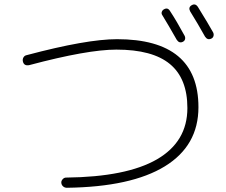

<svg xmlns="http://www.w3.org/2000/svg" viewBox="-20 -848 1040 882"><path d="M732.4 -804.7Q750 -815.4 760.7 -797.9Q791 -752 828.1 -683.6Q832 -675.8 830.1 -668Q828.1 -660.2 820.3 -656.2Q803.7 -647.5 792 -665Q752 -735.4 725.6 -778.3Q720.7 -785.2 723.1 -793Q725.6 -800.8 732.4 -804.7ZM889.6 -815.4Q938.5 -736.3 959 -699.2Q962.9 -691.4 960.9 -683.1Q959 -674.8 951.2 -670.9Q933.6 -662.1 921.9 -679.7Q888.7 -739.3 853.5 -795.9Q843.8 -814.5 860.8 -824.2Q877.9 -834 889.6 -815.4ZM114.3 -548.8Q89.8 -543.9 85 -566.4Q83 -576.2 87.9 -584.5Q92.8 -592.8 102.5 -594.7Q377.9 -668 517.6 -668Q891.6 -668 891.6 -355.5Q891.6 -178.7 737.3 -84Q583 10.7 287.1 14.6Q277.3 14.6 270 8.3Q262.7 2 261.7 -7.8Q260.7 -16.6 267.6 -24.4Q274.4 -32.2 283.2 -32.2Q561.5 -35.2 701.2 -116.2Q840.8 -197.3 840.8 -351.6Q840.8 -487.3 760.7 -553.7Q680.7 -620.1 514.6 -620.1Q381.8 -620.1 114.3 -548.8Z"/></svg>

Font: Rounded Mgen+ 1mn light
Style: Regular
Weight: 200
Designer: [Source Han Sans]
Ryoko NISHIZUKA  (kana & ideographs); Paul D. Hunt (Latin, Greek & Cyrillic); Wenlong ZHANG  (bopomofo
Version: Version 1.059.20150602